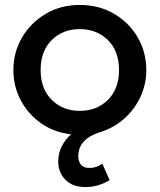

<svg xmlns="http://www.w3.org/2000/svg" viewBox="-20 -530 644 775"><path d="M324 225Q272.5 225 243.5 195Q214.5 165 215 120.5Q215.5 87.5 229.5 60.2Q243.5 33 267 12Q198.5 4.5 146 -32.2Q93.5 -69 63.8 -125.2Q34 -181.5 34 -247.5Q34 -318 68.5 -377.8Q103 -437.5 163.8 -473.8Q224.5 -510 302 -510Q380 -510 440.8 -474.2Q501.5 -438.5 536 -378.8Q570.5 -319 570.5 -247.5Q570.5 -190 546.8 -138.8Q523 -87.5 480.2 -50Q437.5 -12.5 381 4.5Q342 16.5 319.5 39.8Q297 63 296 98.5Q295.5 120 306.2 134Q317 148 341.5 148Q369.5 148 393 130.5L422.5 197Q377.5 225 324 225ZM302 -82.5Q371 -82.5 415.8 -127Q460.5 -171.5 460.5 -247.5Q460.5 -323.5 415.8 -368Q371 -412.5 302 -412.5Q233 -412.5 188.5 -368Q144 -323.5 144 -247.5Q144 -171.5 188.8 -127Q233.5 -82.5 302 -82.5Z"/></svg>

Font: Geologica
Style: Regular
Weight: 400
Designer: Sindre Bremnes, Frode Helland
Foundry: Monokrom Skriftforlag AS
Version: Version 1.010; ttfautohint (v1.8.4.7-5d5b);gftools[0.9.28]